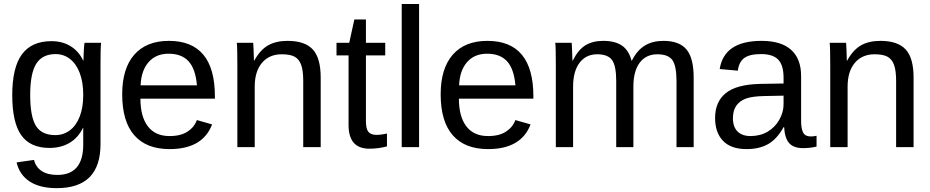

<svg xmlns="http://www.w3.org/2000/svg" viewBox="-20 -745 4710 972"><path d="M267.6 207.5C415 207.5 488.8 133.3 488.8 -15.1V-418.9C488.8 -474.3 489.7 -510.7 491.7 -528.3H408.2C406.9 -526 405.6 -512.9 404.3 -488.8C403 -464.7 402.3 -447.8 402.3 -438H401.4C386.4 -469.6 365.2 -493.9 337.6 -511C310.1 -528.1 277.7 -536.6 240.2 -536.6C173.5 -536.6 123.8 -514.4 91.1 -470C58.3 -425.5 42 -356.6 42 -263.2C42 -171.1 57.2 -103.5 87.6 -60.5C118.1 -17.6 165.7 3.9 230.5 3.9C269.2 3.9 303.1 -4.6 332 -21.7C361 -38.8 383.8 -64.3 400.4 -98.1H401.4V-13.2C401.4 89.4 357.6 140.6 270 140.6C237.5 140.6 211.2 134 191.2 120.8C171.1 107.7 158.2 88.9 152.3 64.5L64 77.1C73.7 118.8 95.7 151 129.9 173.6C164.1 196.2 210 207.5 267.6 207.5ZM401.4 -264.2C401.4 -222.2 395.5 -186 383.8 -155.5C372.1 -125.1 355.5 -101.7 334 -85.4C312.5 -69.2 287.9 -61 260.3 -61C213.7 -61 180.8 -76.8 161.6 -108.4C142.4 -140 132.8 -191.9 132.8 -264.2C132.8 -337.1 143.1 -389.8 163.6 -422.4C184.1 -454.9 216.8 -471.2 261.7 -471.2C288.7 -471.2 312.9 -463 334.2 -446.5C355.6 -430.1 372.1 -406.3 383.8 -375.2C395.5 -344.2 401.4 -307.1 401.4 -264.2Z M690.9 -245.6H1067.9V-257.3C1067.9 -444.5 990.2 -538.1 835 -538.1C759.1 -538.1 700.8 -514.8 659.9 -468.3C619.1 -421.7 598.6 -354.8 598.6 -267.6C598.6 -175.8 619.1 -106.6 659.9 -60.1C700.8 -13.5 760.3 9.8 838.4 9.8C950.4 9.8 1022.1 -31.9 1053.7 -115.2L976.6 -137.2C968.4 -113.8 952.9 -94.4 929.9 -79.1C907 -63.8 876.5 -56.2 838.4 -56.2C790.2 -56.2 753.6 -72.6 728.5 -105.5C703.5 -138.3 690.9 -185.1 690.9 -245.6ZM977.1 -313H691.9C693.8 -362.8 707.3 -401.9 732.2 -430.4C757.1 -458.9 790.9 -473.1 833.5 -473.1C877.4 -473.1 911.1 -460.4 934.6 -434.8C958 -409.3 972.2 -368.7 977.1 -313Z M1515.1 0H1603.5V-352.1C1603.5 -418.5 1590.1 -466.1 1563.2 -494.9C1536.4 -523.7 1494 -538.1 1436 -538.1C1396.6 -538.1 1363.7 -530.5 1337.2 -515.4C1310.6 -500.2 1287.3 -474.4 1267.1 -438H1265.6C1265 -463.7 1264.4 -481.2 1263.9 -490.5C1263.4 -499.8 1263 -508 1262.7 -515.1C1262.4 -522.3 1262 -526.7 1261.7 -528.3H1178.7C1180.7 -514.6 1181.6 -477.1 1181.6 -415.5V0H1269.5V-306.2C1269.5 -357.6 1281.7 -397.8 1306.2 -426.8C1330.6 -455.7 1363.9 -470.2 1406.2 -470.2C1435.2 -470.2 1457.2 -466 1472.2 -457.5C1487.1 -449.1 1498 -435.2 1504.9 -416C1511.7 -396.8 1515.1 -369.8 1515.1 -335Z M1939 -3.9V-68.8C1916.8 -64.3 1899.9 -62 1888.2 -62C1867.7 -62 1853.3 -67.1 1845 -77.4C1836.7 -87.6 1832.5 -105.5 1832.5 -130.9V-464.4H1930.2V-528.3H1832.5V-646.5H1773.9L1748 -528.3H1683.6V-464.4H1744.6V-111.8C1744.6 -32.1 1779.8 7.8 1850.1 7.8C1880.4 7.8 1910 3.9 1939 -3.9Z M2013.7 0H2101.6V-724.6H2013.7Z M2303.2 -245.6H2680.2V-257.3C2680.2 -444.5 2602.5 -538.1 2447.3 -538.1C2371.4 -538.1 2313.1 -514.8 2272.2 -468.3C2231.4 -421.7 2210.9 -354.8 2210.9 -267.6C2210.9 -175.8 2231.4 -106.6 2272.2 -60.1C2313.1 -13.5 2372.6 9.8 2450.7 9.8C2562.7 9.8 2634.4 -31.9 2666 -115.2L2588.9 -137.2C2580.7 -113.8 2565.2 -94.4 2542.2 -79.1C2519.3 -63.8 2488.8 -56.2 2450.7 -56.2C2402.5 -56.2 2365.9 -72.6 2340.8 -105.5C2315.8 -138.3 2303.2 -185.1 2303.2 -245.6ZM2589.4 -313H2304.2C2306.2 -362.8 2319.6 -401.9 2344.5 -430.4C2369.4 -458.9 2403.2 -473.1 2445.8 -473.1C2489.7 -473.1 2523.4 -460.4 2546.9 -434.8C2570.3 -409.3 2584.5 -368.7 2589.4 -313Z M3099.6 0H3186.5V-306.2C3186.5 -358.6 3197.2 -399 3218.5 -427.5C3239.8 -456 3269.7 -470.2 3308.1 -470.2C3344.6 -470.2 3369.8 -460.4 3383.8 -440.9C3397.8 -421.4 3404.8 -386.1 3404.8 -335V0H3491.7V-352.1C3491.7 -418.1 3479.6 -465.7 3455.3 -494.6C3431.1 -523.6 3392.3 -538.1 3338.9 -538.1C3302.1 -538.1 3270.8 -530.3 3244.9 -514.6C3219 -499 3196.9 -473.5 3178.7 -438H3177.2C3168.1 -472.8 3151.9 -498.2 3128.7 -514.2C3105.4 -530.1 3073.7 -538.1 3033.7 -538.1C2998.5 -538.1 2968.8 -530.8 2944.3 -516.1C2919.9 -501.5 2898.3 -475.4 2879.4 -438H2877.9C2877.3 -463.7 2876.7 -481.2 2876.2 -490.5C2875.7 -499.8 2875.3 -508 2875 -515.1C2874.7 -522.3 2874.3 -526.7 2874 -528.3H2791C2793 -514.6 2793.9 -477.1 2793.9 -415.5V0H2881.3V-306.2C2881.3 -358.2 2892.3 -398.6 2914.1 -427.2C2935.9 -455.9 2965.5 -470.2 3002.9 -470.2C3039.4 -470.2 3064.6 -460.4 3078.6 -440.9C3092.6 -421.4 3099.6 -386.1 3099.6 -335Z M3759.8 9.8C3802.4 9.8 3838.6 1.4 3868.4 -15.4C3898.2 -32.1 3924.3 -60.7 3946.8 -101.1H3949.7C3951.7 -64.6 3960 -37.8 3974.9 -20.8C3989.7 -3.7 4013.3 4.9 4045.9 4.9C4069 4.9 4091.6 2.3 4113.8 -2.9V-57.6C4103 -55.3 4093.4 -54.2 4085 -54.2C4065.8 -54.2 4052.7 -60.8 4045.9 -74C4039.1 -87.2 4035.6 -106.8 4035.6 -132.8V-360.4C4035.6 -418 4018.9 -462 3985.4 -492.4C3951.8 -522.9 3901.9 -538.1 3835.4 -538.1C3709.1 -538.1 3638.5 -490.6 3623.5 -395.5L3715.3 -387.2C3718.9 -416.5 3729.7 -437.8 3747.6 -451.2C3765.5 -464.5 3794.1 -471.2 3833.5 -471.2C3872.6 -471.2 3901.2 -461.9 3919.4 -443.4C3937.7 -424.8 3946.8 -394 3946.8 -351.1V-322.3L3828.1 -320.3C3748 -318.4 3690 -302.7 3654.1 -273.4C3618.1 -244.1 3600.1 -202.1 3600.1 -147.5C3600.1 -98.6 3613.4 -60.2 3640.1 -32.2C3666.8 -4.2 3706.7 9.8 3759.8 9.8ZM3779.8 -56.2C3751.1 -56.2 3729.1 -64 3713.6 -79.6C3698.2 -95.2 3690.4 -117.4 3690.4 -146C3690.4 -172.4 3696.1 -193.7 3707.5 -210C3718.9 -226.2 3735.3 -238.3 3756.6 -246.1C3777.9 -253.9 3809.2 -258.1 3850.6 -258.8L3946.8 -260.7V-217.3C3946.8 -190.3 3939.5 -164 3925 -138.4C3910.6 -112.9 3890.8 -92.8 3865.7 -78.1C3840.7 -63.5 3812 -56.2 3779.8 -56.2Z M4516.6 0H4605V-352.1C4605 -418.5 4591.6 -466.1 4564.7 -494.9C4537.8 -523.7 4495.4 -538.1 4437.5 -538.1C4398.1 -538.1 4365.2 -530.5 4338.6 -515.4C4312.1 -500.2 4288.7 -474.4 4268.6 -438H4267.1C4266.4 -463.7 4265.9 -481.2 4265.4 -490.5C4264.9 -499.8 4264.5 -508 4264.2 -515.1C4263.8 -522.3 4263.5 -526.7 4263.2 -528.3H4180.2C4182.1 -514.6 4183.1 -477.1 4183.1 -415.5V0H4271V-306.2C4271 -357.6 4283.2 -397.8 4307.6 -426.8C4332 -455.7 4365.4 -470.2 4407.7 -470.2C4436.7 -470.2 4458.7 -466 4473.6 -457.5C4488.6 -449.1 4499.5 -435.2 4506.3 -416C4513.2 -396.8 4516.6 -369.8 4516.6 -335Z"/></svg>

Font: Arimo
Style: Regular
Weight: 400
Designer: Steve Matteson
Foundry: Monotype Imaging Inc.
Version: Version 1.32